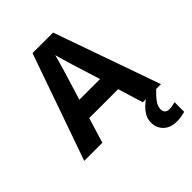

<svg xmlns="http://www.w3.org/2000/svg" viewBox="-266 -849 1221 1221"><g transform="rotate(-45 345.0 -238.5)"><path d="M527 0 475 -170H215L163 0H0L252 -717H437L690 0ZM387 -463Q382 -480 374 -506Q366 -532 358 -559Q350 -586 345 -606Q340 -586 331.5 -556.5Q323 -527 315.5 -500.5Q308 -474 304 -463L253 -297H439ZM575 111Q575 131 586 141Q597 151 614 151Q630 151 645 148Q660 145 670 142V229Q654 233 636 236.5Q618 240 594 240Q538 240 505 208.5Q472 177 472 128Q472 84 504 46Q536 8 582 -17L647 0Q613 32 594 58.5Q575 85 575 111Z"/></g></svg>

Font: Noto Sans Vithkuqi
Style: Bold
Weight: 700
Version: Version 1.001; ttfautohint (v1.8.4.7-5d5b)